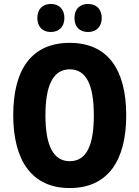

<svg xmlns="http://www.w3.org/2000/svg" viewBox="-20 -942 705 972"><path d="M169 -851C169 -805 197 -780 237 -780C278 -780 306 -806 306 -851C306 -896 278 -922 237 -922C197 -922 169 -897 169 -851ZM357 -851C357 -805 384 -780 426 -780C467 -780 495 -806 495 -851C495 -896 467 -922 426 -922C385 -922 357 -897 357 -851ZM619 -358C619 -588 527 -725 333 -725C142 -725 47 -593 47 -359C47 -130 141 10 333 10C526 10 619 -129 619 -358ZM210 -358C210 -510 249 -591 333 -591C417 -591 455 -512 455 -358C455 -204 417 -126 333 -126C249 -126 210 -207 210 -358Z"/></svg>

Font: Noto Sans Gujarati Condensed ExtraBold
Style: Regular
Weight: 800
Width: 3
Designer: Jelle Bosma - Monotype Design Team, Universal Thirst
Foundry: Monotype Imaging Inc.
Version: Version 2.106